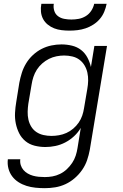

<svg xmlns="http://www.w3.org/2000/svg" viewBox="-20 -760 640 1003"><path d="M214 223Q189 223 165 220.5Q141 218 118.5 211Q96 204 76.5 191.5Q57 179 43.5 161Q30 143 24 120Q18 97 21 72H86Q84 88 88.5 102.5Q93 117 102.5 128Q112 139 125 146.5Q138 154 152.5 158Q167 162 182.5 163.5Q198 165 214 165Q234 165 254 161.5Q274 158 293.5 148.5Q313 139 329 124Q345 109 357 91Q369 73 375.5 53Q382 33 385 13L402 -92Q388 -68 367 -48.5Q346 -29 321 -16Q296 -3 269.5 2.5Q243 8 217 8Q188 8 160.5 1Q133 -6 112.5 -23Q92 -40 80 -64Q68 -88 62.5 -115Q57 -142 58.5 -170.5Q60 -199 65 -228L81 -328Q86 -354 94 -379.5Q102 -405 116.5 -429Q131 -453 152 -472.5Q173 -492 197.5 -504.5Q222 -517 248.5 -522.5Q275 -528 301 -528Q329 -528 356 -521.5Q383 -515 403.5 -499Q424 -483 436.5 -459.5Q449 -436 455 -410L473 -520H539L449 23Q444 50 435 76.5Q426 103 409.5 127Q393 151 370.5 170.5Q348 190 322 202Q296 214 268.5 218.5Q241 223 214 223ZM249 -50Q268 -50 288 -53.5Q308 -57 327 -65.5Q346 -74 362.5 -88Q379 -102 391 -119.5Q403 -137 409.5 -156Q416 -175 419 -195L436 -295Q440 -317 440.5 -338.5Q441 -360 436.5 -380.5Q432 -401 421.5 -418.5Q411 -436 395 -448Q379 -460 358 -465Q337 -470 315 -470Q296 -470 275.5 -466Q255 -462 236 -452.5Q217 -443 200.5 -428.5Q184 -414 172.5 -396Q161 -378 154.5 -358Q148 -338 145 -318L128 -218Q125 -197 124.5 -176Q124 -155 128.5 -135Q133 -115 143.5 -98Q154 -81 170.5 -70Q187 -59 207.5 -54.5Q228 -50 249 -50ZM343 -600Q322 -600 301.5 -602.5Q281 -605 263 -612Q245 -619 229.5 -631.5Q214 -644 205 -661Q196 -678 194 -698.5Q192 -719 196 -740H261Q258 -721 263.5 -703.5Q269 -686 283 -675.5Q297 -665 315.5 -661.5Q334 -658 353 -658Q372 -658 391 -661.5Q410 -665 427.5 -675.5Q445 -686 456.5 -703.5Q468 -721 472 -740H537Q533 -719 524.5 -698.5Q516 -678 501.5 -661Q487 -644 467.5 -631.5Q448 -619 427 -612Q406 -605 385 -602.5Q364 -600 343 -600Z"/></svg>

Font: Iosevka SS04 Lt Ex Obl
Style: Regular
Weight: 300
Width: 7
Italic angle: -9°
Monospace: yes
Designer: Belleve Invis
Foundry: Belleve Invis
Version: Version 19.0.0; ttfautohint (v1.8.4)